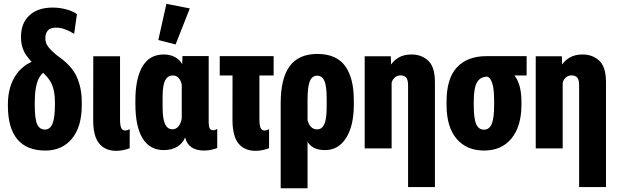

<svg xmlns="http://www.w3.org/2000/svg" viewBox="-20 -780 3242 1009"><path d="M217.8 11.2Q306.6 11.2 358.2 -51.3Q409.7 -113.8 409.7 -227.1V-244.1Q409.7 -318.4 382.8 -377.4Q356 -436.5 280.8 -487.8Q242.7 -519.5 230.5 -538.1Q218.3 -556.6 218.3 -579.6Q218.3 -606 232.2 -620.4Q246.1 -634.8 274.4 -634.8Q297.9 -634.8 321.8 -626Q345.7 -617.2 369.6 -602.1L384.3 -705.6Q363.8 -721.2 328.4 -730.7Q293 -740.2 256.8 -740.2Q178.2 -740.2 134 -698.7Q89.8 -657.2 90.3 -585.4Q89.8 -541.5 107.9 -506.1Q126 -470.7 187 -415Q236.3 -374.5 252.4 -337.2Q268.6 -299.8 268.6 -244.1V-229.5Q268.6 -160.6 255.9 -129.9Q243.2 -99.1 215.8 -99.1Q188 -99.1 175.3 -127Q162.6 -154.8 162.6 -231V-239.3Q162.6 -324.2 182.9 -366Q203.1 -407.7 255.9 -421.9L212.4 -477.5Q113.8 -455.6 67.6 -391.6Q21.5 -327.6 21.5 -231.4V-224.1Q21.5 -107.4 71 -48.1Q120.6 11.2 217.8 11.2Z M589.8 12.7Q609.4 12.7 627.7 8.8Q646 4.9 661.6 -1V-101.6Q655.8 -98.1 649.7 -96.2Q643.6 -94.2 637.2 -94.2Q624.5 -94.2 617.7 -106.4Q610.8 -118.7 610.8 -152.8V-484.4H470.2L469.7 -151.4Q469.2 -64.9 500.7 -26.4Q532.2 12.2 589.8 12.7Z M840.8 8.8Q882.8 8.8 912.1 -9.5Q941.4 -27.8 952.1 -56.6H953.1Q961.9 -22.5 986.6 -5.9Q1011.2 10.7 1051.3 11.2Q1071.8 11.2 1089.8 7.3Q1107.9 3.4 1121.6 -2V-102.5Q1116.2 -99.1 1111.3 -97.4Q1106.4 -95.7 1100.1 -95.7Q1087.9 -95.7 1082.3 -104.7Q1076.7 -113.8 1076.7 -143.1V-485.4H939L937.5 -443.4H937Q925.8 -465.3 900.4 -479.5Q875 -493.7 840.3 -493.7Q765.6 -493.7 728.5 -430.4Q691.4 -367.2 691.4 -251V-234.9Q691.4 -115.2 729.2 -53.2Q767.1 8.8 840.8 8.8ZM886.2 -100.6Q860.4 -100.6 847.4 -127.7Q834.5 -154.8 834.5 -217.3V-272.5Q834.5 -331.5 847.9 -357.4Q861.3 -383.3 888.7 -383.3Q907.2 -383.3 918.9 -370.1Q930.7 -356.9 935.1 -335.4V-157.2Q929.7 -129.4 917.2 -115Q904.8 -100.6 886.2 -100.6ZM902.8 -546.4 977.5 -735.8 854.5 -759.8 812 -569.8Z M1134.8 -383.3H1418V-484.9H1134.8ZM1322.3 12.7Q1341.8 12.7 1360.1 8.8Q1378.4 4.9 1394 -1V-101.6Q1388.2 -98.1 1382.1 -96.2Q1376 -94.2 1369.6 -94.2Q1356.9 -94.2 1350.1 -106.4Q1343.3 -118.7 1343.3 -152.8V-453.1H1202.1L1201.7 -151.9Q1201.7 -64.9 1232.9 -26.4Q1264.2 12.2 1322.3 12.7Z M1455.1 209.5H1596.2V-35.2Q1608.4 -13.7 1631.6 -2.4Q1654.8 8.8 1688.5 8.8Q1758.3 8.8 1798.8 -54.9Q1839.4 -118.7 1839.4 -230.5V-253.4Q1839.4 -370.1 1793.7 -433.1Q1748 -496.1 1648.4 -496.6Q1549.3 -496.6 1502.2 -432.1Q1455.1 -367.7 1455.1 -238.3ZM1647 -100.1Q1626.5 -100.1 1613.8 -113.8Q1601.1 -127.4 1596.2 -149.4V-253.9Q1596.2 -325.2 1608.4 -353.8Q1620.6 -382.3 1646.5 -382.3Q1672.4 -382.3 1684.6 -355.5Q1696.8 -328.6 1696.8 -262.7V-218.8Q1696.8 -153.3 1684.1 -126.7Q1671.4 -100.1 1647 -100.1Z M2124.5 203.1H2265.6V-344.2Q2266.6 -426.3 2231.4 -460Q2196.3 -493.7 2143.1 -493.7Q2102.5 -493.7 2075.9 -478Q2049.3 -462.4 2036.6 -442.4H2035.2L2033.7 -484.4H1896.5V0H2038.1V-345.2Q2042 -360.8 2054.2 -372.3Q2066.4 -383.8 2085 -383.8Q2105 -383.8 2114.7 -372.1Q2124.5 -360.4 2124.5 -331.5Z M2523.9 11.2Q2615.7 11.2 2668 -52.5Q2720.2 -116.2 2720.2 -229V-244.6Q2720.2 -322.3 2694.6 -366.9Q2668.9 -411.6 2627.4 -430.2V-383.3H2747.6V-484.9H2536.1Q2436.5 -484.9 2381.6 -426.5Q2326.7 -368.2 2326.7 -245.1V-229.5Q2326.7 -112.3 2379.6 -50.5Q2432.6 11.2 2523.9 11.2ZM2523.4 -98.6Q2495.1 -98.6 2482.4 -127.9Q2469.7 -157.2 2469.7 -226.6V-248.5Q2469.7 -316.9 2486.8 -347.2Q2503.9 -377.4 2542.5 -377Q2557.1 -371.1 2566.9 -342.5Q2576.7 -314 2576.7 -249.5V-227.5Q2576.7 -158.2 2564 -128.4Q2551.3 -98.6 2523.4 -98.6Z M3023.4 203.1H3164.6V-344.2Q3165.5 -426.3 3130.4 -460Q3095.2 -493.7 3042 -493.7Q3001.5 -493.7 2974.9 -478Q2948.2 -462.4 2935.5 -442.4H2934.1L2932.6 -484.4H2795.4V0H2937V-345.2Q2940.9 -360.8 2953.1 -372.3Q2965.3 -383.8 2983.9 -383.8Q3003.9 -383.8 3013.7 -372.1Q3023.4 -360.4 3023.4 -331.5Z"/></svg>

Font: Roboto Flex
Style: wght 700 wdth 25 opsz 34 GRAD 0.00 slnt 0.00 XTRA 468 XOPQ 96 YOPQ 79 YTLC 514 YTUC 712 YTAS 750 YTDE -203.00 YTFI 738
Weight: 700
Width: 1
Designer: Berlow after Robertson
Foundry: Google
Version: Version 3.100